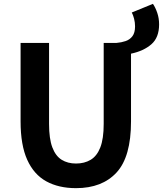

<svg xmlns="http://www.w3.org/2000/svg" viewBox="-20 -964 847 998"><path d="M661 -685V-333Q661 -149 586 -67.5Q511 14 375 14Q285 14 220.5 -21.5Q156 -57 121.5 -133.5Q87 -210 87 -333V-741H235V-320Q235 -243 252 -198Q269 -153 300.5 -133.5Q332 -114 375 -114Q419 -114 451.5 -133.5Q484 -153 501.5 -198Q519 -243 519 -320V-741H586Q611 -743 633 -750.5Q655 -758 668.5 -776Q682 -794 682 -827Q682 -847 677 -866.5Q672 -886 665 -899L775 -944Q788 -925 797.5 -897Q807 -869 807 -837Q807 -769 767 -734Q727 -699 661 -685Z"/></svg>

Font: Chiron Sans HK TT
Style: Bold
Weight: 700
Designer: Ryoko NISHIZUKA 西塚涼子 (kana, bopomofo & ideographs); Paul D. Hunt (Latin, Greek & Cyrillic); Sandoll Communications 산돌커뮤니
Foundry: Adobe
Version: Version 2.022;hotconv 1.0.109;makeotfexe 2.5.65596